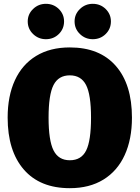

<svg xmlns="http://www.w3.org/2000/svg" viewBox="-20 -964 730 1004"><path d="M670 -349Q670 -236 632 -153Q594 -70 521 -25Q448 20 345 20Q189 20 104.5 -77.5Q20 -175 20 -349Q20 -462 58 -544.5Q96 -627 169 -671.5Q242 -716 345 -716Q501 -716 585.5 -619.5Q670 -523 670 -349ZM234 -349Q234 -229 260 -177.5Q286 -126 345 -126Q405 -126 430.5 -177Q456 -228 456 -349Q456 -469 430 -519.5Q404 -570 345 -570Q286 -570 260 -519.5Q234 -469 234 -349ZM315 -852Q315 -813 287.5 -786Q260 -759 220 -759Q181 -759 153 -786Q125 -813 125 -852Q125 -890 153 -917Q181 -944 220 -944Q260 -944 287.5 -917Q315 -890 315 -852ZM560 -852Q560 -813 532.5 -786Q505 -759 465 -759Q426 -759 398 -786Q370 -813 370 -852Q370 -890 398 -917Q426 -944 465 -944Q505 -944 532.5 -917Q560 -890 560 -852Z"/></svg>

Font: Fira Sans Black
Style: Regular
Weight: 900
Designer: Carrois Corporate & Edenspiekermann AG
Foundry: Carrois Corporate GbR & Edenspiekermann AG
Version: Version 4.203